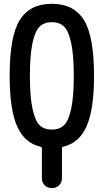

<svg xmlns="http://www.w3.org/2000/svg" viewBox="-20 -760 540 1000"><path d="M313 -622.1Q289.1 -644.5 250 -644.5Q210.9 -644.5 187 -622.1Q163.1 -599.6 149.4 -536.6Q135.7 -473.6 135.7 -364.7Q135.7 -255.9 149.4 -192.9Q163.1 -129.9 187 -107.4Q210.9 -85 250 -85Q289.1 -85 313 -107.4Q336.9 -129.9 350.6 -192.9Q364.3 -255.9 364.3 -364.7Q364.3 -473.6 350.6 -536.6Q336.9 -599.6 313 -622.1ZM190.4 3.9Q108.4 -14.6 69.3 -101.6Q30.3 -188.5 30.3 -365.2Q30.3 -571.3 83 -655.8Q135.7 -740.2 250 -740.2Q364.3 -740.2 417 -655.8Q469.7 -571.3 469.7 -365.2Q469.7 -188.5 430.7 -101.6Q391.6 -14.6 309.6 3.9Q302.7 4.9 302.7 13.7V168Q302.7 190.4 287.6 205.1Q272.5 219.7 250 219.7Q227.5 219.7 212.9 205.1Q198.2 190.4 198.2 168V13.7Q198.2 5.9 190.4 3.9Z"/></svg>

Font: Rounded Mgen+ 2m medium
Style: Regular
Weight: 500
Designer: [Source Han Sans]
Ryoko NISHIZUKA  (kana & ideographs); Paul D. Hunt (Latin, Greek & Cyrillic); Wenlong ZHANG  (bopomofo
Version: Version 1.059.20150602